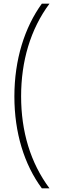

<svg xmlns="http://www.w3.org/2000/svg" viewBox="-20 -819 323 1055"><path d="M59 -289C59 -90 113 85 210 216H252C147 75 96 -97 96 -290C96 -482 147 -658 252 -799H210C115 -668 59 -491 59 -289Z"/></svg>

Font: Noto Sans Sinhala ExtraCondensed ExtraLight
Style: Regular
Weight: 200
Width: 2
Designer: Jelle Bosma - Monotype Design Team
Foundry: Monotype Imaging Inc.
Version: Version 2.006